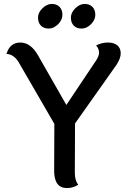

<svg xmlns="http://www.w3.org/2000/svg" viewBox="-20 -947 653 975"><path d="M464 -871.5Q464 -846 442 -824Q420 -802 394.5 -802Q369 -802 354.5 -817Q340 -832 340 -857.5Q340 -883 362.5 -905Q385 -927 410 -927Q435 -927 449.5 -912Q464 -897 464 -871.5ZM297 -871.5Q297 -846 275 -824Q253 -802 227.5 -802Q202 -802 187.5 -817Q173 -832 173 -857.5Q173 -883 195.5 -905Q218 -927 243 -927Q268 -927 282.5 -912Q297 -897 297 -871.5ZM320 8Q255 8 255 -80L256 -318L73 -634Q48 -672 13 -673Q30 -731 83 -731Q136 -731 173 -666L317 -414L464 -634Q483 -660 483 -680Q483 -700 468 -716Q496 -731 527.5 -731Q559 -731 576 -716.5Q593 -702 593 -676Q593 -650 571 -617L361 -320L360 -70Q360 -31 377 -9Q352 8 320 8Z"/></svg>

Font: Laila Medium
Style: Regular
Weight: 500
Designer: Hitesh Malaviya
Foundry: Indian Type Foundry
Version: Version 1.302;PS 1.0;hotconv 1.0.78;makeotf.lib2.5.61930; tt